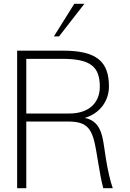

<svg xmlns="http://www.w3.org/2000/svg" viewBox="-20 -988 680 1008"><path d="M309 -679C456 -679 504 -637 504 -533C504 -448 447 -392 343 -392H118V-679ZM337 -350C442 -350 466 -311 486 -191L494 -143C504 -80 513 -35 522 0H572C559 -36 545 -98 536 -155L527 -215C517 -283 505 -353 425 -369C504 -392 552 -458 552 -534C552 -665 487 -722 312 -722H70V0H118V-350ZM370 -968 263 -797H290L423 -968Z"/></svg>

Font: Perun ExtraLight
Style: Regular
Weight: 200
Foundry: Copyright (c) Stefan Peev, Context Ltd, 2016
Version: Version 1.089